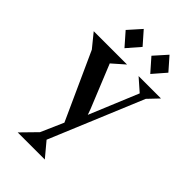

<svg xmlns="http://www.w3.org/2000/svg" viewBox="-273 -782 1080 1080"><g transform="rotate(45 267.5 -241.5)"><path d="M122.1 -622.1 189.9 -698.2 256.8 -622.1 189.9 -544.9ZM327.1 -622.1 395 -698.2 461.9 -622.1 395 -544.9ZM0 -490.2H265.1L191.9 -425.8L296.9 -168L309.1 -133.8L430.2 -425.8L356.9 -490.2H535.2L476.1 -428.2L244.1 128.9L315.9 214.8H100.1L188 125L247.1 -9.8L65.9 -409.2Z"/></g></svg>

Font: Bluu Next
Style: Bold
Weight: 700
Designer: Jean-Baptiste Morizot, Igor Stepanchenko (Cyrillic)
Foundry: Igor Stepanchenko
Version: Version 1.005